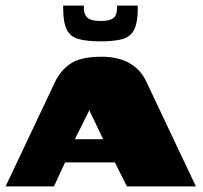

<svg xmlns="http://www.w3.org/2000/svg" viewBox="-27 -667 725 687"><path d="M-7 0 170 -374Q190 -416 226.5 -440Q263 -464 337 -464Q395 -464 435.5 -441.5Q476 -419 497 -374L674 0H427L384 -86H206L166 0ZM241 -169H342L296 -265Q295 -268 294 -271Q293 -274 293 -274Q293 -274 292 -271Q291 -268 289 -265ZM333 -519Q283 -519 253.5 -527.5Q224 -536 211.5 -562Q199 -588 199 -638V-647H273V-640Q273 -626 277.5 -615Q282 -604 295 -598Q308 -592 333 -592Q359 -592 371.5 -598Q384 -604 388 -615Q392 -626 392 -640V-647H466V-638Q466 -588 453.5 -562Q441 -536 412 -527.5Q383 -519 333 -519Z"/></svg>

Font: Genos Thin Black
Style: Regular
Weight: 900
Version: Version 1.010